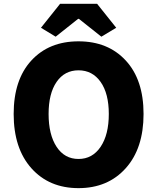

<svg xmlns="http://www.w3.org/2000/svg" viewBox="-20 -975 825 1009"><path d="M51.8 -376Q51.8 -555.7 144.5 -656.7Q237.3 -757.8 392.6 -757.8Q547.9 -757.8 641.1 -656.7Q734.4 -555.7 734.4 -376Q734.4 -195.3 640.6 -90.8Q546.9 13.7 392.6 13.7Q238.3 13.7 145 -90.8Q51.8 -195.3 51.8 -376ZM551.8 -376Q551.8 -483.4 508.8 -544.4Q465.8 -605.5 392.6 -605.5Q319.3 -605.5 277.3 -544.4Q235.4 -483.4 235.4 -376Q235.4 -267.6 277.3 -203.6Q319.3 -139.6 392.6 -139.6Q465.8 -139.6 508.8 -203.6Q551.8 -267.6 551.8 -376ZM195.3 -829.1 295.9 -955.1H490.2L590.8 -829.1L512.7 -782.2L394.5 -876H390.6L272.5 -782.2Z"/></svg>

Font: Gen Shin Gothic Heavy
Style: Bold
Weight: 900
Designer: [Source Han Sans]
Ryoko NISHIZUKA  (kana & ideographs); Paul D. Hunt (Latin, Greek & Cyrillic); Wenlong ZHANG  (bopomofo
Version: Version 1.002.20150607